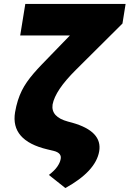

<svg xmlns="http://www.w3.org/2000/svg" viewBox="-20 -747 648 960"><path d="M55.4 -186.1Q61.1 -218.4 69.4 -244.7Q77.8 -271 89.1 -293.9Q100.5 -316.8 115.1 -337.5Q129.6 -358.3 147.9 -379.6Q166.2 -400.9 188.4 -424Q210.6 -447.1 237.2 -474.4L329.5 -569.6H81L106.5 -727.3H608L592.3 -629.3L360.8 -399.1Q307.2 -345.9 278.4 -302.9Q249.6 -259.9 242.9 -224.4Q234 -162.3 319.6 -139.2L340.9 -133.5Q493.3 -90.6 475.9 9.9Q458.5 109.4 306.8 193.2L224.4 127.8Q253.2 105.5 266.3 86.3Q279.5 67.1 282.7 51.1Q291.5 17.8 247.2 7.1L217.3 0Q31.6 -44 55.4 -186.1Z"/></svg>

Font: Inter P Black
Style: Italic
Weight: 900
Italic angle: -9.40001°
Designer: Rasmus Andersson
Foundry: rsms
Version: Version 3.018;git-588b23468